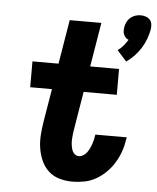

<svg xmlns="http://www.w3.org/2000/svg" viewBox="-55 -833 725 888"><g transform="rotate(5 307.5 -389.0)"><path d="M514 -567 470 -616Q484 -626 495.5 -639.5Q507 -653 516 -668Q508 -671 502.5 -677Q497 -683 493.5 -690.5Q490 -698 490 -707Q490 -716 491 -724Q493 -737 499 -749Q505 -761 515 -769.5Q525 -778 537.5 -782Q550 -786 563 -786Q575 -786 586.5 -782Q598 -778 605.5 -769.5Q613 -761 614.5 -749Q616 -737 614 -724Q610 -702 601.5 -679.5Q593 -657 580.5 -637Q568 -617 551 -599Q534 -581 514 -567ZM314 8Q283 8 253.5 -0.5Q224 -9 203 -28.5Q182 -48 170 -74.5Q158 -101 153 -131Q148 -161 150 -192Q152 -223 157 -254L183 -410H82V-530H203L237 -735H384L350 -530H484V-410H330L301 -235Q299 -223 297.5 -210.5Q296 -198 295.5 -186Q295 -174 296.5 -162Q298 -150 301.5 -139Q305 -128 313.5 -120Q322 -112 334 -112Q344 -112 354 -118Q364 -124 370.5 -133Q377 -142 382 -152Q387 -162 390.5 -172Q394 -182 396.5 -192.5Q399 -203 400 -213Q401 -214 401 -215.5Q401 -217 401 -218H547Q547 -216 546.5 -213Q546 -210 545 -207Q541 -179 531.5 -152Q522 -125 507 -100Q492 -75 470.5 -53.5Q449 -32 423.5 -17.5Q398 -3 369.5 2.5Q341 8 314 8Z"/></g></svg>

Font: Iosevka Curly HvExObl
Style: Regular
Weight: 900
Width: 7
Italic angle: -9°
Monospace: yes
Designer: Belleve Invis
Foundry: Belleve Invis
Version: Version 11.1.0; ttfautohint (v1.8.3)